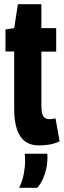

<svg xmlns="http://www.w3.org/2000/svg" viewBox="-20 -677 302 907"><path d="M164.8 10Q123.6 10 97.6 -9.9Q71.6 -29.7 59.3 -68.3Q47 -106.8 47 -162.6V-434H5.9V-538L47 -544L64.6 -657.3H175.5V-544H245.4V-433.3H175.5V-178Q175.5 -140.7 184.9 -127.4Q194.3 -114 212.4 -114Q218.9 -114 226.8 -115Q234.7 -116 242.2 -117.9L261.6 -9.6Q236 2.8 210 6.4Q183.9 10 164.8 10ZM70.2 210.2Q86.6 176.5 92.6 143.6Q98.6 110.7 98.6 81.2Q98.6 73.2 98.1 64.7Q97.6 56.2 96.6 49.2H203.5Q203.8 53.1 204 57.6Q204.1 62.1 204.1 67.2Q204.1 94.1 198.5 119.9Q192.8 145.7 182.6 168.4Q172.3 191.2 156.3 210.2Z"/></svg>

Font: Georama ExtraCondensed Thin
Style: Regular
Weight: 100
Width: 2
Designer: Jean-Baptiste Levee
Foundry: Production Type
Version: Version 1.001